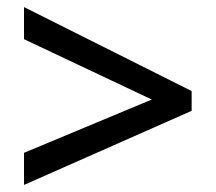

<svg xmlns="http://www.w3.org/2000/svg" viewBox="-20 -634 612 544"><path d="M48 -201V-110L523 -320V-376L48 -614V-523L410 -352Z"/></svg>

Font: Noto Sans Lisu Medium
Style: Regular
Weight: 500
Designer: Monotype Design Team. David Williams.
Foundry: Monotype Imaging Inc.
Version: Version 2.102